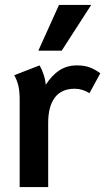

<svg xmlns="http://www.w3.org/2000/svg" viewBox="-20 -761 449 781"><path d="M60 -354Q60 -386 55.5 -408.5Q51 -431 38 -455L141 -495Q150 -480 157.5 -457.5Q165 -435 166 -416Q192 -456 222.5 -475.5Q253 -495 293 -495Q321 -495 342 -488Q363 -481 388 -463L344 -382Q315 -400 284 -400Q230 -400 203 -364Q176 -328 176 -262V0H60ZM220 -741H351L231 -555H136Z"/></svg>

Font: Niramit SemiBold
Style: Regular
Weight: 600
Designer: Katatrad Aksorn Co.,Ltd.
Foundry: Cadson Demak Co.,Ltd.
Version: Version 1.001; ttfautohint (v1.6)